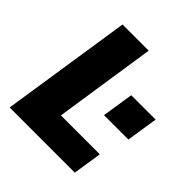

<svg xmlns="http://www.w3.org/2000/svg" viewBox="-194 -862 1002 1002"><g transform="rotate(45 307.0 -361.5)"><path d="M31 0 141.5 -723H334.5L249.5 -160H536.5L512 0ZM407.5 -320 434.5 -494H614.5L587.5 -320Z"/></g></svg>

Font: Public Sans Black
Style: Italic
Weight: 900
Italic angle: -8°
Designer: The Public Sans project authors (U.S. Web Design System). Libre Franklin designed by Pablo Impallari and Rodrigo Fuenzal
Version: Version 1.007; ttfautohint (v1.8.1) -l 8 -r 50 -G 200 -x 14 